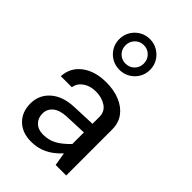

<svg xmlns="http://www.w3.org/2000/svg" viewBox="-252 -953 1056 1056"><g transform="rotate(45 276.0 -425.0)"><path d="M264.6 -856.4Q297.9 -856.4 325.2 -840.3Q352.5 -824.2 368.7 -797.1Q384.8 -770 384.8 -736.8Q384.8 -703.6 368.7 -676.5Q352.5 -649.4 325.2 -633.5Q297.9 -617.7 264.6 -617.7Q231.4 -617.7 204.3 -633.5Q177.2 -649.4 161.1 -676.5Q145 -703.6 145 -736.8Q145 -770 161.1 -797.1Q177.2 -824.2 204.3 -840.3Q231.4 -856.4 264.6 -856.4ZM264.6 -809.1Q234.4 -809.1 213.9 -788.1Q193.4 -767.1 193.4 -736.8Q193.4 -706.5 213.9 -686Q234.4 -665.5 264.6 -665.5Q294.9 -665.5 315.4 -686Q335.9 -706.5 335.9 -736.8Q335.9 -767.1 315.4 -788.1Q294.9 -809.1 264.6 -809.1ZM469.2 -356.9V0H387.2L374.5 -77.1Q334.5 -33.7 292.5 -14.2Q250.5 5.4 201.7 5.4Q131.8 5.4 90.8 -34.7Q49.8 -74.7 49.8 -140.6Q49.8 -207.5 98.9 -251Q147.9 -294.4 234.9 -297.9L370.6 -303.2V-356.9Q370.6 -398.9 337.4 -420.7Q304.2 -442.4 259.3 -442.4Q214.4 -442.4 183.8 -421.1Q153.3 -399.9 147.9 -365.2H62Q65.9 -435.1 120.6 -476.8Q175.3 -518.6 264.2 -518.6Q322.8 -518.6 369.1 -499.5Q415.5 -480.5 442.4 -444.6Q469.2 -408.7 469.2 -356.9ZM135.7 -148.9Q135.7 -113.3 158.4 -91.1Q181.2 -68.8 220.7 -68.8Q262.2 -68.8 296.6 -86.9Q331.1 -105 370.6 -146V-236.3L239.3 -231Q189.5 -228.5 162.6 -206.1Q135.7 -183.6 135.7 -148.9Z"/></g></svg>

Font: Estedad-FD Medium
Style: Regular
Weight: 500
Designer: Amin Abedi
Version: Version 7.3